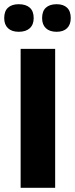

<svg xmlns="http://www.w3.org/2000/svg" viewBox="-29 -892 356 912"><path d="M69 0V-660H233V0ZM240 -741Q207 -741 189 -758Q171 -775 171 -806Q171 -839 189 -855.5Q207 -872 240 -872Q272 -872 289.5 -855.5Q307 -839 307 -806Q307 -775 289.5 -758Q272 -741 240 -741ZM60 -741Q27 -741 9 -758Q-9 -775 -9 -806Q-9 -839 9 -855.5Q27 -872 60 -872Q94 -872 112.5 -855.5Q131 -839 131 -806Q131 -775 112.5 -758Q94 -741 60 -741Z"/></svg>

Font: Bricolage Grotesque ExtraBold
Style: Regular
Weight: 800
Designer: Mathieu Triay
Foundry: Atelier Triay
Version: Version 1.001;gftools[0.9.33.dev8+g029e19f]